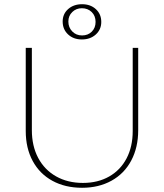

<svg xmlns="http://www.w3.org/2000/svg" viewBox="-20 -885 776 910"><path d="M102 -264V-658H131V-268Q131 -193 161 -136.5Q191 -80 246 -49Q301 -18 373 -18Q444 -18 497.5 -48.5Q551 -79 580 -134.5Q609 -190 609 -264V-658H635V-268Q635 -186 602 -124Q569 -62 508.5 -28.5Q448 5 369 5Q289 5 228.5 -28Q168 -61 135 -122Q102 -183 102 -264ZM277 -783Q277 -819 303 -842Q329 -865 369 -865Q409 -865 434.5 -841.5Q460 -818 460 -781Q460 -745 434 -721.5Q408 -698 368 -698Q328 -698 302.5 -722Q277 -746 277 -783ZM433 -781Q433 -810 414.5 -828Q396 -846 368 -846Q341 -846 322.5 -828Q304 -810 304 -783Q304 -755 322.5 -736Q341 -717 369 -717Q397 -717 415 -735Q433 -753 433 -781Z"/></svg>

Font: Ysabeau Extralight
Style: Regular
Weight: 200
Designer: Christian Thalmann (Catharsis Fonts)
Version: Version 0.003